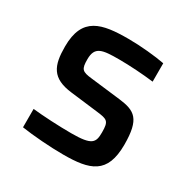

<svg xmlns="http://www.w3.org/2000/svg" viewBox="-125 -635 750 760"><g transform="rotate(30 249.5 -255.0)"><path d="M257 8C379 8 448 -13 448 -147C448 -265 415 -284 341 -293L206 -309C159 -314 152 -321 152 -367C152 -425 185 -429 261 -429C310 -429 371 -425 420 -419V-503C379 -511 309 -518 253 -518C132 -518 50 -502 50 -366C50 -279 69 -232 164 -221L288 -206C338 -200 347 -197 347 -145C347 -98 338 -81 243 -81C185 -81 112 -85 66 -90V-6C118 2 198 8 257 8Z"/></g></svg>

Font: Saira UNSAM Medium
Style: Regular
Weight: 500
Designer: Hector Gatti with collaboration of the Omnibus-Type team
Foundry: Omnibus-Type
Version: Version 0.072;PS 000.072;hotconv 1.0.88;makeotf.lib2.5.64775